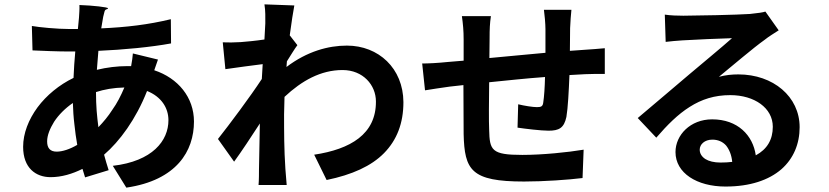

<svg xmlns="http://www.w3.org/2000/svg" viewBox="-20 -813 3800 880"><path d="M152 -321C111 -265 86 -202 86 -140C86 -43 144 -1 212 -1C262 -1 312 -16 358 -39L370 0L478 -33C471 -56 463 -80 457 -104C528 -165 603 -266 654 -396C719 -370 752 -319 752 -262C752 -168 679 -74 497 -53L559 47C675 30 752 -12 801 -67C849 -121 869 -188 869 -256C869 -367 796 -455 687 -491L704 -540L589 -568C588 -554 585 -530 581 -510H564C518 -510 469 -504 424 -493L431 -580C546 -585 672 -597 764 -614L763 -725C660 -700 558 -688 444 -683L453 -736C455 -743 457 -751 459 -760C463 -774 473 -768 475 -775C476 -780 405 -788 344 -790C345 -773 343 -750 342 -732L337 -680H299C242 -680 159 -688 126 -694L129 -582C173 -580 246 -577 295 -577H325C321 -537 319 -497 317 -456C251 -424 193 -376 152 -321ZM423 -305C421 -332 420 -359 420 -388V-391C457 -403 500 -411 550 -412C534 -374 516 -339 495 -310C476 -280 454 -254 431 -230C428 -254 425 -279 423 -305ZM321 -243C324 -211 329 -179 334 -149C300 -129 266 -118 240 -118C210 -118 196 -134 196 -165C196 -193 209 -224 228 -255C249 -287 279 -317 314 -341C315 -308 317 -275 321 -243Z M1740 -111C1799 -171 1829 -248 1829 -345C1828 -500 1715 -604 1570 -604C1485 -604 1388 -578 1293 -506L1295 -532C1311 -557 1330 -589 1343 -606L1308 -651C1316 -712 1324 -761 1329 -788L1192 -793C1197 -763 1196 -734 1196 -706L1192 -632C1152 -626 1110 -622 1083 -620C1050 -618 1028 -618 1001 -619L1013 -496C1066 -504 1138 -513 1184 -519L1180 -451C1127 -370 1032 -243 979 -176L1053 -72C1086 -117 1132 -187 1171 -247L1169 -142L1167 -36C1167 -21 1167 14 1165 35H1294C1292 13 1289 -22 1288 -39C1282 -129 1282 -210 1282 -289L1284 -369C1363 -443 1450 -492 1550 -492C1644 -492 1703 -423 1703 -348C1704 -198 1586 -129 1420 -104L1477 12C1594 -12 1682 -52 1740 -111Z M2351 -559 2223 -547 2224 -639C2224 -679 2225 -706 2230 -739H2163H2097C2102 -704 2105 -672 2105 -632V-535L2033 -529C1985 -524 1942 -522 1915 -522L1928 -399C1952 -403 2011 -412 2041 -416L2104 -423L2105 -199C2109 -33 2139 19 2382 19C2471 19 2587 11 2650 3L2655 -127C2584 -115 2466 -103 2374 -103C2233 -103 2224 -124 2222 -218C2220 -260 2221 -348 2222 -436C2302 -444 2394 -454 2478 -460C2477 -414 2474 -370 2470 -344C2468 -325 2460 -322 2441 -322C2422 -322 2384 -328 2355 -335L2352 -228C2385 -223 2460 -214 2494 -214C2542 -214 2565 -226 2576 -277C2583 -317 2587 -396 2590 -469L2662 -473C2687 -474 2736 -475 2752 -474V-592C2725 -589 2688 -587 2662 -585L2592 -580L2593 -684C2594 -710 2597 -752 2599 -768H2473C2476 -748 2480 -703 2480 -679V-571Z M3213 -84C3196 -95 3187 -110 3187 -127C3187 -151 3209 -173 3245 -173C3270 -173 3292 -164 3308 -146C3323 -127 3333 -102 3336 -71C3319 -69 3301 -68 3282 -68C3253 -68 3229 -74 3213 -84ZM3141 -323C3196 -358 3255 -377 3327 -377C3438 -377 3522 -318 3522 -232C3522 -173 3496 -129 3444 -101C3431 -193 3361 -266 3244 -266C3144 -266 3076 -194 3076 -116C3076 -20 3174 42 3305 42C3419 42 3504 12 3561 -37C3617 -86 3645 -154 3645 -230C3645 -370 3524 -472 3364 -472C3334 -472 3306 -469 3275 -461C3334 -509 3433 -594 3484 -630C3505 -647 3528 -660 3549 -674L3488 -760C3477 -756 3455 -753 3417 -749C3363 -745 3162 -741 3112 -741C3086 -741 3053 -742 3027 -746L3031 -621C3052 -624 3082 -626 3108 -628C3157 -631 3287 -637 3335 -638C3289 -597 3191 -516 3139 -472C3083 -425 2969 -327 2903 -272L2988 -182C3039 -241 3087 -289 3141 -323Z"/></svg>

Font: GenSekiGothic2 TW B
Style: Regular
Weight: 700
Version: Version 2.100;PS 2.1;hotconv 16.6.51;makeotf.lib2.5.65220 DE